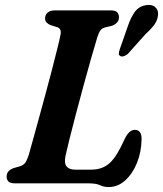

<svg xmlns="http://www.w3.org/2000/svg" viewBox="-20 -742 660 777"><path d="M338.5 0H41Q21 0 13.5 -8.2Q6 -16.5 7 -29Q7 -41 15 -49.2Q23 -57.5 36 -62L59 -68.5Q74.5 -73 82 -83.2Q89.5 -93.5 96.5 -115.5Q102.5 -137 113.2 -175.5Q124 -214 137.2 -262.5Q150.5 -311 164.5 -362.5Q178.5 -414 190.8 -461.8Q203 -509.5 212.2 -546.2Q221.5 -583 225 -602Q230 -625.5 211.5 -632L185.5 -640Q175 -644 168.8 -650.5Q162.5 -657 162.5 -667.5Q162.5 -682 172.8 -691Q183 -700 202.5 -700H427.5Q447.5 -700 454.5 -692Q461.5 -684 461.5 -671.5Q461.5 -659 453.2 -650.5Q445 -642 434 -638L405.5 -631Q393.5 -628 386.8 -619.5Q380 -611 374 -592Q363.5 -557 348.2 -504Q333 -451 316.8 -391Q300.5 -331 285.5 -274Q270.5 -217 259.8 -173.5Q249 -130 245 -111Q239 -80.5 249.8 -68Q260.5 -55.5 284 -55.5H349.5Q395.5 -55.5 424.8 -83Q454 -110.5 484.5 -179.5Q502.5 -216.5 525 -216.5Q553.5 -216.5 553 -179Q552 -126 534 -82Q516 -38 486.2 -11.5Q456.5 15 420 15Q400.5 15 384.8 7.5Q369 0 338.5 0ZM498 -638Q509.5 -671.5 525.5 -693.8Q541.5 -716 570 -721Q594 -725.5 607.8 -713.5Q621.5 -701.5 619.5 -682.5Q618.5 -662.5 606 -644.2Q593.5 -626 569.5 -604.5L497.5 -524Q490.5 -518 482 -515Q473.5 -512 467 -515Q460.5 -518.5 461 -526Q461.5 -533.5 464.5 -542Z"/></svg>

Font: Fraunces 9pt Soft SemiBold
Style: Italic
Weight: 600
Italic angle: -16°
Version: Version 1.000;[b76b70a41]